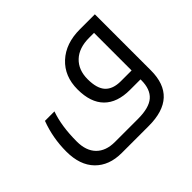

<svg xmlns="http://www.w3.org/2000/svg" viewBox="-156 -717 1189 1189"><g transform="rotate(-45 438.0 -122.5)"><path d="M706.1 -78.1V-407.2H663.1Q574.2 -407.2 524.7 -360.4Q475.1 -313.5 475.1 -232.4Q475.1 -151.4 509 -114.7Q543 -78.1 611.8 -78.1ZM301.8 240.2Q191.9 240.2 128.4 175.3Q64.9 110.4 64.9 -8.8Q64.9 -127.9 106 -236.8H189Q154.8 -141.1 154.8 -6.8Q154.8 74.2 198 118.2Q241.2 162.1 319.8 162.1H522Q619.6 162.1 662.8 124.3Q706.1 86.4 706.1 6.8V0H613.8Q502.9 0 444.6 -58.6Q386.2 -117.2 386.2 -231.9Q386.2 -346.7 460.9 -415.8Q535.6 -484.9 660.2 -484.9H791V5.9Q791 240.2 538.1 240.2Z"/></g></svg>

Font: DroidArabicKufi
Style: Regular
Weight: 400
Designer: Pascal Zoghbi
Foundry: Ascender Corporation
Version: Version 1.00